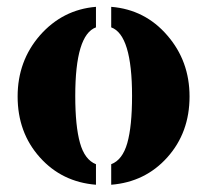

<svg xmlns="http://www.w3.org/2000/svg" viewBox="-20 -520 592 548"><path d="M253.9 -441.9Q194.8 -420.4 194.8 -246.1Q194.8 -160.2 208.3 -112.1Q221.7 -64 253.9 -51.3V7.3Q156.7 -0.5 93.8 -70.8Q30.3 -141.6 30.3 -244.6Q30.3 -345.7 93.8 -418.9Q158.7 -492.7 253.9 -500.5ZM356.9 -246.1Q356.9 -420.4 297.4 -441.9V-500.5Q394 -492.7 457.5 -418.9Q521 -345.7 521 -244.6Q521 -141.6 457.5 -70.8Q394.5 -0.5 297.4 7.3V-51.3Q329.6 -63.5 343.3 -111.6Q356.9 -159.7 356.9 -246.1Z"/></svg>

Font: Stardos Stencil
Style: Bold
Weight: 700
Designer: vernon adams
Foundry: vernon adams
Version: Version 1.000